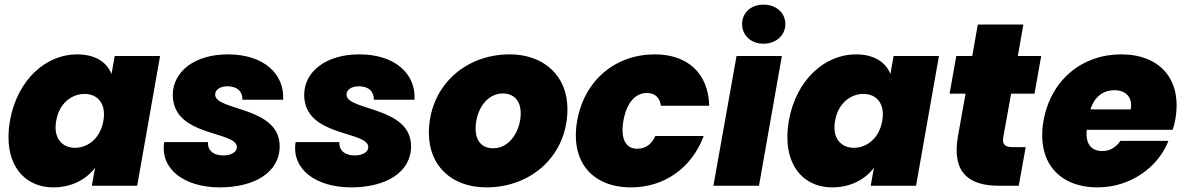

<svg xmlns="http://www.w3.org/2000/svg" viewBox="-20 -803 5124 830"><path d="M23 -281C-8 -102 78 7 211 7C290 7 354 -28 391 -78L377 0H573L672 -561H476L462 -483C443 -533 393 -568 313 -568C180 -568 55 -460 23 -281ZM427 -281C414 -205 360 -164 304 -164C249 -164 209 -206 223 -281C236 -357 290 -397 346 -397C401 -397 440 -356 427 -281Z M1189 -171C1189 -344 910 -323 910 -394C910 -416 933 -430 963 -430C1006 -430 1029 -407 1028 -372H1204C1210 -482 1122 -568 965 -568C821 -568 727 -493 727 -393C727 -209 1004 -239 1004 -167C1004 -145 978 -131 946 -131C904 -131 877 -151 879 -189H690C671 -72 777 7 930 7C1079 7 1189 -57 1189 -171Z M1757 -171C1757 -344 1478 -323 1478 -394C1478 -416 1501 -430 1531 -430C1574 -430 1597 -407 1596 -372H1772C1778 -482 1690 -568 1533 -568C1389 -568 1295 -493 1295 -393C1295 -209 1572 -239 1572 -167C1572 -145 1546 -131 1514 -131C1472 -131 1445 -151 1447 -189H1258C1239 -72 1345 7 1498 7C1647 7 1757 -57 1757 -171Z M2433 -332C2433 -475 2331 -568 2184 -568C1983 -568 1834 -423 1834 -228C1834 -85 1934 7 2082 7C2282 7 2433 -135 2433 -332ZM2036 -247C2036 -320 2079 -399 2154 -399C2197 -399 2231 -372 2231 -313C2231 -241 2186 -162 2112 -162C2068 -162 2036 -189 2036 -247Z M2475 -281C2444 -102 2542 7 2708 7C2851 7 2970 -76 3022 -215H2813C2797 -180 2772 -160 2734 -160C2687 -160 2661 -200 2675 -281C2689 -361 2728 -401 2776 -401C2813 -401 2832 -380 2837 -346H3046C3042 -487 2952 -568 2810 -568C2643 -568 2507 -459 2475 -281Z M3064 0H3261L3360 -561H3164ZM3280 -614C3336 -614 3375 -651 3375 -699C3375 -747 3336 -783 3280 -783C3226 -783 3188 -747 3188 -699C3188 -651 3226 -614 3280 -614Z M3390 -281C3359 -102 3445 7 3578 7C3657 7 3721 -28 3758 -78L3744 0H3940L4039 -561H3843L3829 -483C3810 -533 3760 -568 3680 -568C3547 -568 3422 -460 3390 -281ZM3794 -281C3781 -205 3727 -164 3671 -164C3616 -164 3576 -206 3590 -281C3603 -357 3657 -397 3713 -397C3768 -397 3807 -356 3794 -281Z M4121 -213C4093 -52 4174 0 4298 0H4384L4414 -167H4357C4323 -167 4312 -180 4317 -210L4351 -398H4452L4481 -561H4380L4404 -697H4207L4183 -561H4114L4085 -398H4154Z M4798 -413C4843 -413 4878 -386 4868 -330H4694C4711 -385 4749 -413 4798 -413ZM5031 -194H4823C4808 -171 4783 -150 4745 -150C4702 -150 4671 -176 4678 -242H5049C5055 -257 5058 -273 5061 -288C5091 -461 4993 -568 4827 -568C4659 -568 4523 -459 4491 -281C4460 -102 4559 7 4725 7C4866 7 4986 -79 5031 -194Z"/></svg>

Font: SVN-Poppins ExtraBold
Style: Italic
Weight: 800
Italic angle: -10°
Designer: Ninad Kale (Devanagari), Jonny Pinhorn (Latin)
Foundry: Indian Type Foundry
Version: Version 3.002 2017